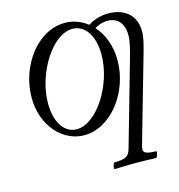

<svg xmlns="http://www.w3.org/2000/svg" viewBox="-132 -791 1083 1164"><g transform="rotate(-15 410.0 -208.5)"><path d="M320 13C489 13 631 -176 631 -374C631 -465 601 -543 552 -597C575 -611 602 -621 633 -621C697 -621 734 -578 734 -505C734 -467 724 -425 701 -345L557 160C545 201 531 219 454 219C445 219 435 259 444 259C487 257 530 256 573 256C617 256 660 257 703 259C711 259 723 219 714 219C634 219 630 200 641 162L784 -338C810 -426 820 -467 820 -507C820 -607 750 -663 649 -663C593 -663 551 -645 521 -626C481 -658 432 -676 380 -676C206 -676 69 -486 69 -288C69 -113 185 13 320 13ZM285 -34C212 -34 156 -104 156 -231C156 -414 286 -629 415 -629C490 -629 546 -558 546 -433C546 -245 412 -34 285 -34Z"/></g></svg>

Font: Junicode Two Beta SemiCondensed Medium
Style: Italic
Weight: 500
Width: 4
Italic angle: -10°
Version: Version 1.063